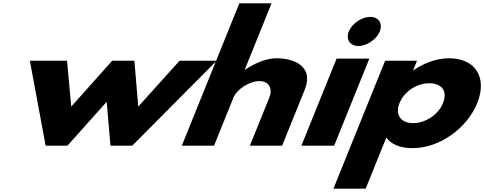

<svg xmlns="http://www.w3.org/2000/svg" viewBox="-20 -880 2925 1160"><path d="M387.7 0 624.6 -265 647.3 0H779.3L1289.1 -513H1064.7L815.3 -236L791.9 -513H657.7L410.5 -236L384.9 -513H160.5L255.7 0Z M1078.5 0H1273.2L1390.3 -290C1410.9 -341 1487.9 -390 1546.2 -390C1608.9 -390 1627.6 -341 1607 -290L1489.8 0H1684.5L1821.1 -338C1878.9 -481 1753.8 -528 1650.4 -528C1588.8 -528 1521 -499 1460.8 -459H1458.6L1620.6 -860H1425.9Z M1801 0H1999L2211.5 -526H2013.5ZM2087.5 -690C2068.1 -642 2094.8 -602 2145.4 -602C2196 -602 2255.1 -642 2274.5 -690C2293.9 -738 2267.1 -778 2216.5 -778C2165.9 -778 2106.9 -738 2087.5 -690Z M2863.3 -257C2923.9 -407 2857.3 -528 2692.3 -528C2615.3 -528 2536.8 -497 2478 -455H2475.8L2499.3 -513H2306.8L1994.5 260H2189.2L2314 -49C2343.6 -8 2397 15 2472.9 15C2637.9 15 2802.7 -107 2863.3 -257ZM2656.5 -257C2627.8 -186 2549.3 -136 2475.6 -136C2403 -136 2364.9 -186 2393.6 -257C2421.9 -327 2497.1 -377 2573 -377C2652.2 -377 2684.8 -327 2656.5 -257Z"/></svg>

Font: Hussar
Style: BdWideOblFour
Weight: 700
Foundry: Cannot Into Space Fonts
Version: Version 2.00